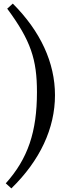

<svg xmlns="http://www.w3.org/2000/svg" viewBox="-20 -851 372 1065"><path d="M51 -831 20 -803C151 -626 185 -521 185 -340C185 -120 135 29 12 166L43 194C202 39 285 -139 285 -323C285 -503 205 -677 51 -831Z"/></svg>

Font: Libre Baskerville
Style: Regular
Weight: 400
Designer: Pablo Impallari, Rodrigo Fuenzalida
Foundry: Pablo Impallari, Rodrigo Fuenzalida
Version: Version 1.051;Glyphs 3.2.3 (3260)